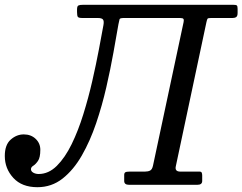

<svg xmlns="http://www.w3.org/2000/svg" viewBox="-85 -770 1010 800"><path d="M-65 -120Q-65 -166.5 -40.5 -188.2Q-16 -210 14 -210Q44 -210 63.5 -191.5Q83 -173 83 -146Q83 -113.5 73.2 -99.5Q63.5 -85.5 53.8 -79.5Q44 -73.5 44 -65Q44 -56 53.8 -50.5Q63.5 -45 76 -45Q117.5 -45 151.8 -79Q186 -113 213.5 -169.2Q241 -225.5 262.2 -294Q283.5 -362.5 299.5 -432.5Q315.5 -502.5 327 -563.5Q338.5 -624.5 346 -665.5Q349 -682 344.2 -688.5Q339.5 -695 322.5 -695H258.5Q243 -695 239.5 -699.5Q236 -704 236 -720V-730Q236 -744.5 241.8 -747.2Q247.5 -750 261 -750H887Q898.5 -750 901.8 -747.2Q905 -744.5 905 -733V-716Q905 -703 899.2 -699Q893.5 -695 884 -695H794Q782 -695 779.8 -692Q777.5 -689 775 -677L647.5 -77Q642.5 -55 666.5 -55H746.5Q753.5 -55 755.5 -50.5Q757.5 -46 757.5 -39V-16Q757.5 0 737.5 0H452.5Q432.5 0 432.5 -16V-41Q432.5 -49 437 -52Q441.5 -55 455.5 -55H518.5Q531.5 -55 540.2 -59.2Q549 -63.5 552.5 -80L680 -678Q682 -687.5 679.2 -691.2Q676.5 -695 665 -695H431Q415 -695 413.2 -690Q411.5 -685 408.5 -669Q400 -620.5 387.8 -551.8Q375.5 -483 358 -406.5Q340.5 -330 315.5 -256.2Q290.5 -182.5 256 -122.2Q221.5 -62 175.8 -26Q130 10 71 10Q6 10 -29.5 -28.8Q-65 -67.5 -65 -120Z"/></svg>

Font: Besley
Style: Italic
Weight: 400
Italic angle: -13°
Designer: Owen Earl
Foundry: indestructible type*
Version: Version 4.000; ttfautohint (v1.8.4.7-5d5b)